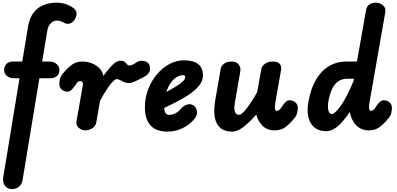

<svg xmlns="http://www.w3.org/2000/svg" viewBox="-20 -948 2888 1396"><path d="M69 427Q41.5 427 26 413.2Q10.5 399.5 5.2 380.2Q0 361 3 344L122 -379H82Q50 -379 30 -396Q10 -413 10 -439Q10 -464 26.2 -482.2Q42.5 -500.5 75 -500.5H142L183.5 -753Q195 -821 226.5 -859.2Q258 -897.5 301.2 -913Q344.5 -928.5 390 -928.5Q425.5 -928.5 454.8 -919.2Q484 -910 512 -891Q531 -878.5 535.8 -858Q540.5 -837.5 526 -811Q509 -782 486.2 -776.8Q463.5 -771.5 450.5 -780.5Q441.5 -786 426.8 -792.2Q412 -798.5 390 -798.5Q370.5 -798.5 350 -779.8Q329.5 -761 323 -720.5L286.5 -500.5H337.5Q371.5 -500.5 391.8 -482.2Q412 -464 412 -439Q412 -411.5 394 -395.2Q376 -379 344.5 -379H266.5L143.5 364.5Q140 389.5 119 408.2Q98 427 69 427Z M602.5 0Q574.5 0 552.8 -18.2Q531 -36.5 536.5 -68.5L583 -332Q584 -337 582.8 -341.8Q581.5 -346.5 579 -350.2Q576.5 -354 573 -356.2Q569.5 -358.5 565.5 -358.5Q554.5 -358.5 549 -354.5Q543.5 -350.5 540.5 -346.5L519 -316.5Q509 -302.5 496.8 -292Q484.5 -281.5 471.5 -281.5Q448.5 -281.5 430 -296Q411.5 -310.5 411.5 -339.5Q411.5 -353 415.8 -373.5Q420 -394 441.5 -418.5Q474 -457.5 505.2 -479Q536.5 -500.5 579 -500.5Q614.5 -500.5 647.2 -487.8Q680 -475 703 -451.8Q726 -428.5 732 -396Q770 -449.5 800 -478Q830 -506.5 853 -506.5Q876.5 -506.5 886.5 -498Q896.5 -489.5 903 -480.8Q909.5 -472 922.5 -472Q937 -472 951.8 -481.5Q966.5 -491 974.5 -496Q988.5 -505.5 1011.2 -506Q1034 -506.5 1052.2 -493.5Q1070.5 -480.5 1070.5 -450Q1070.5 -428.5 1060.2 -415.2Q1050 -402 1036 -394Q1022 -386 1010.5 -380Q990.5 -369.5 963.5 -356.8Q936.5 -344 919 -344Q898.5 -344 882.5 -351.2Q866.5 -358.5 853.2 -365.8Q840 -373 828 -373Q819.5 -373 803 -357.5Q786.5 -342 762.5 -307.2Q738.5 -272.5 707.5 -215L680 -58.5Q675 -30 651 -15Q627 0 602.5 0Z M1196.5 9Q1115.5 9 1074.5 -36Q1033.5 -81 1033.5 -167.5Q1033.5 -235.5 1056.8 -297Q1080 -358.5 1120 -406.5Q1160 -454.5 1211.2 -482Q1262.5 -509.5 1318 -509.5Q1387 -509.5 1421.2 -481.8Q1455.5 -454 1455.5 -400.5Q1455.5 -378 1446.2 -356.5Q1437 -335 1418.2 -314.2Q1399.5 -293.5 1371.5 -272.8Q1343.5 -252 1306 -231Q1283 -217.5 1248.5 -199.8Q1214 -182 1174 -163Q1174.5 -154.5 1175.8 -147.8Q1177 -141 1179 -135.5Q1183 -125.5 1190.2 -119Q1197.5 -112.5 1207.5 -112.5Q1230.5 -112.5 1253.2 -123Q1276 -133.5 1293 -154.5Q1315.5 -180.5 1341.8 -188Q1368 -195.5 1389.5 -179.5Q1400 -172 1407 -157Q1414 -142 1411.8 -122.2Q1409.5 -102.5 1390.5 -79.5Q1356 -38.5 1304.5 -14.8Q1253 9 1196.5 9ZM1189.5 -279.5Q1203.5 -287 1217 -294.8Q1230.5 -302.5 1244.5 -310.5Q1272 -326.5 1290 -340Q1308 -353.5 1317.2 -364.8Q1326.5 -376 1326.5 -385Q1326.5 -391.5 1323.8 -396.5Q1321 -401.5 1314.5 -401.5Q1286.5 -401.5 1262.5 -386.2Q1238.5 -371 1220 -343.5Q1201.5 -316 1189.5 -279.5Z M1669 9Q1587.5 9 1556.5 -50.2Q1525.5 -109.5 1546 -225L1585.5 -451Q1588.5 -467.5 1607.5 -484Q1626.5 -500.5 1665 -500.5Q1699.5 -500.5 1715.8 -478.2Q1732 -456 1727.5 -430.5L1688 -203.5Q1680 -160 1687.8 -136.8Q1695.5 -113.5 1718 -113.5Q1737 -113.5 1770.5 -155.8Q1804 -198 1850 -278L1880.5 -447.5Q1883 -464 1904 -482.2Q1925 -500.5 1965 -500.5Q2002 -500.5 2015 -482Q2028 -463.5 2023.5 -438L1983 -209Q1980 -191.5 1979 -178.8Q1978 -166 1979.2 -158Q1980.5 -150 1983.5 -146Q1986.5 -142 1991 -142Q1999 -142 2006 -146Q2013 -150 2016.5 -154L2037.5 -184Q2047.5 -198.5 2059.8 -208.8Q2072 -219 2084.5 -219Q2108 -219 2126.5 -204.8Q2145 -190.5 2145 -161.5Q2145 -148 2140.8 -127.5Q2136.5 -107 2115 -82Q2082.5 -43 2051.5 -21.5Q2020.5 0 1977.5 0Q1921.5 0 1888.2 -34.2Q1855 -68.5 1843.5 -115Q1783.5 -48.5 1743.2 -19.8Q1703 9 1669 9Z M2367.5 -210.5Q2361 -169.5 2367.8 -144.2Q2374.5 -119 2391.5 -119Q2403 -119 2420.2 -134.5Q2437.5 -150 2459 -180.8Q2480.5 -211.5 2504 -256.8Q2527.5 -302 2551 -361L2553.5 -375.5H2505.5Q2465 -375.5 2437.2 -355Q2409.5 -334.5 2392.8 -297.5Q2376 -260.5 2367.5 -210.5ZM2223 -210.5Q2238.5 -299.5 2275 -364.5Q2311.5 -429.5 2368.2 -465Q2425 -500.5 2502 -500.5H2575.5L2641.5 -874.5Q2647 -904.5 2667.5 -916.5Q2688 -928.5 2711.5 -928.5Q2741 -928.5 2764.2 -909.8Q2787.5 -891 2781 -856.5L2667.5 -209Q2663.5 -186 2663.2 -171Q2663 -156 2666.2 -149Q2669.5 -142 2675.5 -142Q2683.5 -142 2690.5 -146Q2697.5 -150 2701 -154L2722 -184Q2732 -198.5 2744.2 -208.8Q2756.5 -219 2769.5 -219Q2793 -219 2811.2 -204.8Q2829.5 -190.5 2829.5 -161.5Q2829.5 -148 2825.2 -127.5Q2821 -107 2799.5 -82Q2767 -43 2736 -21.5Q2705 0 2662 0Q2622 0 2593.5 -18.2Q2565 -36.5 2548 -66Q2531 -95.5 2524.5 -129L2524 -134Q2471.5 -58.5 2431.2 -26.2Q2391 6 2353 6Q2274.5 6 2239.8 -52.2Q2205 -110.5 2223 -210.5Z"/></svg>

Font: Edu VIC WA NT Hand Pre
Style: Regular
Weight: 400
Designer: Tina and Corey Anderson, Eben Sorkin, Mirko Velimirovic
Foundry: Google for Education
Version: Version 1.000